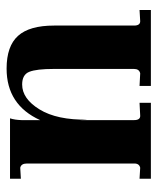

<svg xmlns="http://www.w3.org/2000/svg" viewBox="32 -507 475 579"><g transform="rotate(-90 269.5 -217.5)"><path d="M528.8 0H299.8V-34.2L337.9 -32.2Q351.1 -35.2 351.1 -50.8V-293Q351.1 -344.7 342.5 -366.5Q334 -388.2 304.2 -388.2Q261.2 -388.2 229 -335.7Q196.8 -283.2 198.2 -190.9L196.8 -212.9V-50.8Q196.8 -31.7 210 -32.2L249 -34.2V0H20V-34.2L53.2 -32.2Q66.4 -35.2 65.9 -50.8V-374Q65.9 -391.1 53.2 -394L20 -392.1V-424.8H202.1Q197.3 -409.7 196.8 -390.1V-334Q242.7 -435.1 352.1 -435.1Q419.9 -435.1 450.9 -400.6Q481.9 -366.2 481.9 -292V-50.8Q481.9 -32.2 495.1 -32.2L528.8 -34.2Z"/></g></svg>

Font: Unna-Bold
Style: Bold
Weight: 700
Designer: Jorge de Buen U.
Foundry: Omnibus-Type
Version: Version 2.006;PS 002.006;hotconv 1.0.70;makeotf.lib2.5.58329